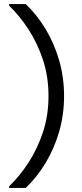

<svg xmlns="http://www.w3.org/2000/svg" viewBox="-20 -730 407 950"><path d="M297 -255H220Q220 -351 192.5 -434Q165 -517 121 -584.5Q77 -652 25 -702V-710H107Q163 -657 205.5 -586.5Q248 -516 272.5 -432Q297 -348 297 -255ZM107 200H25V192Q77 142 121 74.5Q165 7 192.5 -76Q220 -159 220 -255H297Q297 -162 272.5 -78Q248 6 205.5 76.5Q163 147 107 200Z"/></svg>

Font: Fustat
Style: Regular
Weight: 400
Designer: Mohamed Gaber, Khaled Hosny, Laura Garcia Mut
Foundry: Kief Type Foundry, Alif Type Foundry, Hard Type Foundry
Version: Version 1.007